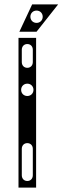

<svg xmlns="http://www.w3.org/2000/svg" viewBox="-20 -852 284 872"><path d="M64 0H144V-680H64ZM104 -30C89 -30 79 -41 79 -56V-176C79 -191 89 -202 104 -202C119 -202 129 -191 129 -176V-56C129 -41 119 -30 104 -30ZM104 -544C89 -544 79 -555 79 -570V-626C79 -641 89 -652 104 -652C119 -652 129 -641 129 -626V-570C129 -555 119 -544 104 -544ZM104 -416C88 -416 76 -428 76 -444C76 -460 88 -472 104 -472C120 -472 132 -460 132 -444C132 -428 120 -416 104 -416ZM68 -708H146L244 -832H126ZM146 -748C130 -748 118 -760 118 -776C118 -792 130 -804 146 -804C162 -804 174 -792 174 -776C174 -760 162 -748 146 -748Z"/></svg>

Font: Apfel Grotezk Brukt
Style: Regular
Weight: 300
Designer: Luigi Gorlero
Foundry: © 2023, Luigi Gorlero & Collletttivo
Version: Version 2.000;Glyphs 3.2 (3217)